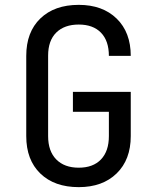

<svg xmlns="http://www.w3.org/2000/svg" viewBox="-20 -760 640 790"><path d="M304 10Q204 10 146 -46Q88 -102 88 -200V-530Q88 -628 146 -684Q204 -740 304 -740Q402 -740 460 -683.5Q518 -627 518 -530H428Q428 -592 395.5 -625.5Q363 -659 304 -659Q245 -659 211.5 -626Q178 -593 178 -531V-200Q178 -138 211.5 -104Q245 -70 304 -70Q363 -70 395.5 -104Q428 -138 428 -200V-300H280V-382H518V-200Q518 -103 460 -46.5Q402 10 304 10Z"/></svg>

Font: JetBrains Mono NL
Style: Regular
Weight: 400
Monospace: yes
Designer: Philipp Nurullin, Konstantin Bulenkov
Foundry: JetBrains
Version: Version 2.305; ttfautohint (v1.8.4.7-5d5b)